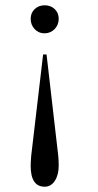

<svg xmlns="http://www.w3.org/2000/svg" viewBox="-20 -488 370 726"><path d="M202 -417Q202 -394 186.5 -378Q171 -362 148 -362Q126 -362 111 -378Q96 -394 96 -417Q96 -439 111 -453.5Q126 -468 149 -468Q172 -468 187 -453.5Q202 -439 202 -417ZM156 -282 200 99Q202 117 202 138Q202 173 187.5 195.5Q173 218 149 218Q96 218 96 139Q96 125 98 101L143 -282Z"/></svg>

Font: STIX
Style: Regular
Weight: 400
Designer: MicroPress Inc., with final additions and corrections provided by Coen Hoffman, Elsevier (retired)
Version: Version 1.1.1